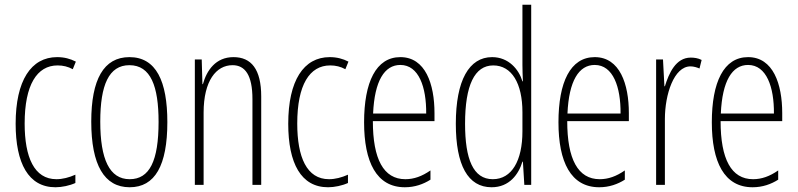

<svg xmlns="http://www.w3.org/2000/svg" viewBox="-20 -780 3365 810"><path d="M214 10C241 10 274 3 298 -8V-43C271 -31 244 -24 218 -24C124 -24 84 -117 84 -259C84 -422 136 -504 223 -504C246 -504 267 -499 287 -488L300 -520C277 -532 251 -539 221 -539C111 -539 46 -440 46 -258C46 -91 100 10 214 10Z M686 -265C686 -437 639 -539 526 -539C417 -539 365 -444 365 -267C365 -84 420 10 527 10C634 10 686 -82 686 -265ZM403 -267C403 -421 439 -505 526 -505C616 -505 649 -416 649 -266C649 -101 611 -24 527 -24C442 -24 403 -108 403 -267Z M965 -539C890 -539 852 -483 836 -425H834L831 -529H802V0H839V-305C839 -439 892 -505 961 -505C1014 -505 1045 -463 1045 -362V0H1082V-373C1082 -488 1040 -539 965 -539Z M1364 10C1391 10 1424 3 1448 -8V-43C1421 -31 1394 -24 1368 -24C1274 -24 1234 -117 1234 -259C1234 -422 1286 -504 1373 -504C1396 -504 1417 -499 1437 -488L1450 -520C1427 -532 1401 -539 1371 -539C1261 -539 1196 -440 1196 -258C1196 -91 1250 10 1364 10Z M1669 -539C1566 -539 1516 -433 1516 -264C1516 -97 1568 10 1688 10C1730 10 1766 -3 1796 -22V-61C1760 -36 1726 -24 1690 -24C1598 -24 1553 -109 1553 -269H1813V-303C1813 -425 1775 -539 1669 -539ZM1669 -506C1747 -506 1779 -412 1778 -301H1554C1560 -439 1602 -506 1669 -506Z M2054 10C2129 10 2168 -45 2184 -98H2186L2192 0H2221V-760H2184V-506C2184 -484 2185 -463 2186 -437H2184C2169 -487 2126 -539 2056 -539C1959 -539 1903 -441 1903 -258C1903 -83 1954 10 2054 10ZM2059 -24C1976 -24 1942 -109 1942 -258C1942 -420 1982 -504 2061 -504C2139 -504 2184 -428 2184 -307V-226C2184 -102 2139 -24 2059 -24Z M2489 -539C2386 -539 2336 -433 2336 -264C2336 -97 2388 10 2508 10C2550 10 2586 -3 2616 -22V-61C2580 -36 2546 -24 2510 -24C2418 -24 2373 -109 2373 -269H2633V-303C2633 -425 2595 -539 2489 -539ZM2489 -506C2567 -506 2599 -412 2598 -301H2374C2380 -439 2422 -506 2489 -506Z M2894 -537C2831 -537 2802 -471 2785 -416H2783L2777 -529H2748V0H2785V-278C2785 -381 2823 -500 2893 -500C2907 -500 2922 -495 2931 -491L2940 -527C2925 -535 2908 -537 2894 -537Z M3136 -539C3033 -539 2983 -433 2983 -264C2983 -97 3035 10 3155 10C3197 10 3233 -3 3263 -22V-61C3227 -36 3193 -24 3157 -24C3065 -24 3020 -109 3020 -269H3280V-303C3280 -425 3242 -539 3136 -539ZM3136 -506C3214 -506 3246 -412 3245 -301H3021C3027 -439 3069 -506 3136 -506Z"/></svg>

Font: Noto Sans Georgian ExtraCondensed ExtraLight
Style: Regular
Weight: 200
Width: 2
Designer: Monotype Design Team, Akaki Razmadze
Foundry: Google LLC
Version: Version 2.005